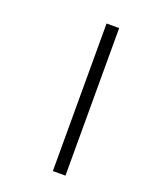

<svg xmlns="http://www.w3.org/2000/svg" viewBox="-117 -663 578 730"><g transform="rotate(20 171.5 -298.5)"><path d="M187 0V-597H238V0Z"/></g></svg>

Font: Noto Sans Gujarati UI Condensed Light
Style: Regular
Weight: 300
Width: 3
Designer: Jelle Bosma - Monotype Design Team, Universal Thirst
Foundry: Monotype Imaging Inc.
Version: Version 2.106; ttfautohint (v1.8.4.7-5d5b)